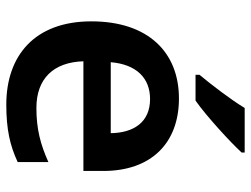

<svg xmlns="http://www.w3.org/2000/svg" viewBox="-116 -690 816 625"><g transform="rotate(90 292.5 -378.0)"><path d="M477 -756V-766H332C305 -721 255 -656 224 -619V-606H308C358 -641 443 -719 477 -756ZM301 -552C151 -552 50 -452 50 -267C50 -82 162 10 321 10C402 10 454 -2 508 -27V-127C450 -101 400 -88 332 -88C236 -88 183 -144 180 -241H537V-306C537 -461 447 -552 301 -552ZM303 -458C378 -458 413 -405 414 -330H183C190 -413 234 -458 303 -458Z"/></g></svg>

Font: Noto Sans Khmer UI SemiBold
Style: Regular
Weight: 600
Designer: Danh Hong and the Monotype Design Team
Foundry: Monotype Imaging Inc.
Version: Version 2.002